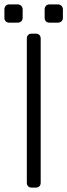

<svg xmlns="http://www.w3.org/2000/svg" viewBox="-28 -853 306 873"><path d="M0 0ZM135 0H116Q106 0 100 -6Q94 -12 94 -22V-678Q94 -688 100 -694Q106 -700 116 -700H135Q145 -700 151 -694Q157 -688 157 -678V-22Q157 -12 151 -6Q145 0 135 0ZM52 -750H14Q4 -750 -2 -756Q-8 -762 -8 -772V-810Q-8 -820 -2 -826.5Q4 -833 14 -833H52Q62 -833 68.5 -826.5Q75 -820 75 -810V-772Q75 -762 68.5 -756Q62 -750 52 -750ZM235 -750H197Q187 -750 181 -756Q175 -762 175 -772V-810Q175 -820 181 -826.5Q187 -833 197 -833H235Q245 -833 251.5 -826.5Q258 -820 258 -810V-772Q258 -762 251.5 -756Q245 -750 235 -750Z"/></svg>

Font: Hezaedrus Light
Style: Regular
Weight: 300
Designer: Hubert & Fischer
Foundry: Hubert & Fischer
Version: Version 1.10;September 3, 2019;FontCreator 11.5.0.2425 64-bi